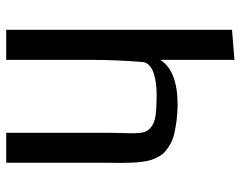

<svg xmlns="http://www.w3.org/2000/svg" viewBox="-98 -675 773 617"><g transform="rotate(90 288.5 -366.5)"><path d="M502.9 0H406.7V-325.2Q406.7 -342.8 407.5 -369.6Q408.2 -396.5 408.2 -405.3Q408.2 -429.7 404.5 -442.9Q400.9 -456.1 387.7 -466.3Q374.5 -476.6 350.6 -480Q326.7 -483.4 285.2 -483.4Q265.6 -483.4 248.3 -481.2Q231 -479 215.3 -473.9Q199.7 -468.8 189.9 -459.5Q180.2 -450.2 179.2 -437.5Q172.4 -349.6 172.4 -279.3V0H75.7V-725.6L172.4 -733.4V-495.1Q207.5 -550.8 317.9 -550.8Q346.7 -550.3 369.9 -547.1Q393.1 -543.9 411.1 -539.6Q429.2 -535.2 442.9 -527.3Q456.5 -519.5 466.3 -511.2Q476.1 -502.9 482.9 -490.5Q489.7 -478 493.7 -466.3Q497.6 -454.6 499.8 -437.5Q502 -420.4 502.7 -405.5Q503.4 -390.6 503.4 -369.1Q503.4 -359.9 503.2 -339.1Q502.9 -318.4 502.9 -307.1Z"/></g></svg>

Font: Coda
Style: Regular
Weight: 400
Designer: vernon adams
Foundry: vernon adams
Version: Version 2.001; ttfautohint (v0.8) -r 50 -G 200 -x